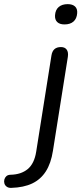

<svg xmlns="http://www.w3.org/2000/svg" viewBox="-133 -722 398 933"><path d="M-78.2 191Q-91.8 191.5 -100.4 185.1Q-109 178.8 -111.6 169.5Q-114.3 160.3 -111.9 150.5Q-109.4 140.8 -102.1 134.2Q-94.8 127.6 -82.1 127.2Q-30.5 126.2 1.6 99.7Q33.8 73.1 42.9 15L117.1 -453Q120.5 -473.4 131.9 -483.4Q143.3 -493.3 163.2 -493.3Q182.1 -493.3 191.1 -480.9Q200.1 -468.5 196.7 -445.7L124.3 10.5Q114.8 71.7 89.8 110.7Q64.8 149.8 23.5 169.5Q-17.8 189.1 -78.2 191ZM180.3 -603.3Q156.9 -603.3 144.9 -615Q133 -626.8 134.4 -647.8Q136.2 -674.3 152.4 -688.1Q168.6 -701.9 196 -701.9Q219.4 -701.9 231.7 -690.5Q243.9 -679 242 -657.5Q240.1 -631.4 224.2 -617.4Q208.3 -603.3 180.3 -603.3Z"/></svg>

Font: Nunito ExtraLight
Style: Italic
Weight: 200
Italic angle: -9°
Designer: Vernon Adams
Foundry: Vernon Adams
Version: Version 3.602